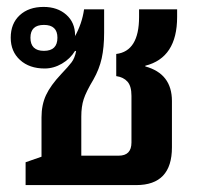

<svg xmlns="http://www.w3.org/2000/svg" viewBox="-20 -535 583 555"><path d="M54 0V-66L100 -82V-196Q100 -232 113 -260Q126 -288 157 -321Q178 -343 187 -355Q196 -367 200 -387L197 -388Q183 -365 159 -351Q135 -337 109 -337Q65 -337 38 -361.5Q11 -386 11 -426Q11 -467 37 -491Q63 -515 106 -515Q146 -515 171.5 -492.5Q197 -470 197 -433Q197 -431 196 -429Q217 -466 223 -508H281V-441Q281 -398 274 -366.5Q267 -335 250 -305Q229 -270 222 -248.5Q215 -227 215 -198V-85H323Q360 -85 360 -123V-258Q360 -286 348.5 -299Q337 -312 316 -315V-379Q382 -387 382 -486V-508H492V-486Q492 -368 400 -345V-343Q477 -322 477 -243V-109Q477 0 374 0ZM107 -388Q146 -388 146 -426Q146 -463 107 -463Q68 -463 68 -426Q68 -388 107 -388Z"/></svg>

Font: Noto Sans Thai Looped UI Medium
Style: Regular
Weight: 500
Designer: Cadson Demak Team
Foundry: Cadson Demak Co., Ltd.
Version: Version 1.000; ttfautohint (v1.8.4.7-5d5b)